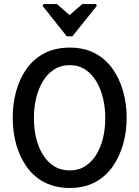

<svg xmlns="http://www.w3.org/2000/svg" viewBox="-20 -928 690 952"><path d="M196 -908H262L325 -853L388 -908H456L460 -899L339 -748H311L191 -899ZM326 4Q255 4 201.5 -23.5Q148 -51 113 -100Q78 -149 60.5 -211.5Q43 -274 43 -344Q43 -414 60.5 -477Q78 -540 113 -588.5Q148 -637 201.5 -664.5Q255 -692 326 -692Q397 -692 449.5 -664.5Q502 -637 537 -588.5Q572 -540 590 -477Q608 -414 608 -344Q608 -274 590 -211.5Q572 -149 537 -100Q502 -51 449.5 -23.5Q397 4 326 4ZM326 -83Q370 -83 403 -104.5Q436 -126 458 -162Q480 -198 491 -244.5Q502 -291 502 -342Q502 -393 491 -440Q480 -487 458 -524Q436 -561 403 -583Q370 -605 326 -605Q281 -605 247.5 -583Q214 -561 192 -524Q170 -487 159 -440Q148 -393 148 -342Q148 -291 159 -244.5Q170 -198 192 -162Q214 -126 247.5 -104.5Q281 -83 326 -83Z"/></svg>

Font: Kreon Light
Style: Regular
Weight: 400
Version: Version 2.002